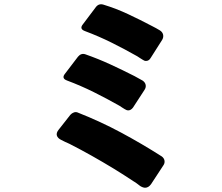

<svg xmlns="http://www.w3.org/2000/svg" viewBox="-20 -829 1040 901"><path d="M649 -549Q643 -553 637 -556.5Q631 -560 624 -565Q564 -599 503.5 -629Q443 -659 379 -683Q351 -693 369 -715L430 -796Q444 -814 466 -807Q525 -789 581.5 -762.5Q638 -736 693 -707Q704 -702 713 -696.5Q722 -691 731 -686Q743 -678 745.5 -666Q748 -654 741 -642L687 -557Q679 -543 665 -543Q657 -543 649 -549ZM565 -317Q559 -321 553 -324.5Q547 -328 540 -333Q480 -367 419.5 -397Q359 -427 295 -451Q267 -461 285 -483L346 -563Q361 -581 381 -574Q441 -553 497.5 -527Q554 -501 611 -472Q634 -460 649 -451Q661 -443 663.5 -431Q666 -419 658 -407L604 -324Q594 -311 582 -311Q574 -311 565 -317ZM638 44Q631 39 623.5 33Q616 27 607 22Q586 8 562.5 -7Q539 -22 513 -38Q462 -69 410.5 -98Q359 -127 306 -154Q283 -164 268 -172Q251 -180 247 -192.5Q243 -205 255 -220L310 -290Q317 -298 327 -301.5Q337 -305 347 -300Q451 -259 548 -207Q645 -155 739 -95Q750 -87 752 -75Q754 -63 746 -52L689 35Q677 52 661 52Q651 52 638 44Z"/></svg>

Font: Higure Gothic Black
Style: Regular
Weight: 900
Designer: Yoshimichi Ohira
Foundry: Positype
Version: Version 1.000